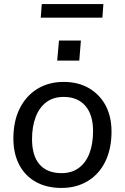

<svg xmlns="http://www.w3.org/2000/svg" viewBox="-20 -920 617 947"><path d="M283 7Q210 7 156.5 -23Q103 -53 74.5 -108Q46 -163 46 -237Q46 -322 77 -384.5Q108 -447 164 -481.5Q220 -516 294 -516Q366 -516 419 -485Q472 -454 501 -399.5Q530 -345 530 -271Q530 -186 499.5 -123.5Q469 -61 413 -27Q357 7 283 7ZM284 -66Q334 -66 369 -92Q404 -118 421.5 -164.5Q439 -211 439 -274Q439 -354 401 -398Q363 -442 294 -442Q243 -442 208.5 -416Q174 -390 156 -343Q138 -296 138 -234Q138 -151 175.5 -108.5Q213 -66 284 -66ZM271 -720H379L371 -621H262ZM181 -833 186 -900H490L485 -833Z"/></svg>

Font: Muli Medium
Style: Italic
Weight: 500
Italic angle: -4.541°
Designer: Vernon Adams
Foundry: Vernon Adams
Version: Version 2.100; ttfautohint (v1.8.1.43-b0c9)